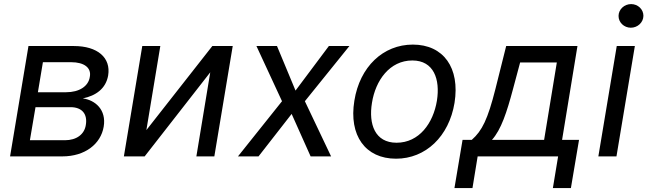

<svg xmlns="http://www.w3.org/2000/svg" viewBox="-20 -773 3200 949"><path d="M29.8 0H288C400.9 0 478.3 -61.8 492.5 -146.7C506.7 -230.5 450.6 -278.4 389.2 -286.6C453.1 -299.7 503.2 -334.2 514.6 -400.2C528.8 -487.6 462.7 -545.5 344.8 -545.5H120.7ZM127.8 -79.9 155.5 -243.3H328.8C384.6 -243.3 413.7 -210.2 404.1 -154.8C397 -109 358.3 -79.9 301.1 -79.9ZM167.3 -317.1 192.1 -465.6H331.3C396.3 -465.6 432.5 -437.9 424 -393.5C417.3 -346.2 371.4 -317.1 306.8 -317.1Z M703.5 -130 772.4 -545.5H683.2L592.3 0H695L1019.2 -415.5L950.6 0H1039.4L1130.3 -545.5H1029.5Z M1349.1 -545.5H1247.5L1373.9 -272.7L1156.2 0H1257.8L1421.5 -209.9L1515.3 0H1616.5L1486.9 -272.7L1707 -545.5H1605.5L1440.7 -325.3Z M1937.5 11.4C2083.8 11.4 2199.2 -98.4 2226.6 -264.6C2254.3 -437.5 2172.2 -552.6 2020.6 -552.6C1873.6 -552.6 1758.2 -442.8 1731.5 -275.2C1703.5 -103.7 1785.5 11.4 1937.5 11.4ZM1818.5 -264.6C1835.9 -375.4 1905.9 -474.1 2018.1 -474.1C2124.3 -474.1 2156.2 -381 2139.6 -275.6C2121.4 -164.1 2051.8 -67.5 1940 -67.5C1833.5 -67.5 1801.1 -159.1 1818.5 -264.6Z M2226.2 156.6H2315.3L2340.9 0H2738.6L2712.7 156.6H2801.8L2842 -81.7H2758.2L2834.2 -545.5H2481.9L2428.6 -332.7C2391 -183.9 2362.9 -126.4 2311.8 -81.7H2266.3ZM2411.6 -81.7C2457 -132.1 2485.1 -218.4 2515.6 -332.7L2550.8 -464.1H2732.2L2669.4 -81.7Z M2937.5 0H3027L3117.9 -545.5H3028.4ZM3037.3 -694.6C3036.9 -662.3 3064.3 -636 3098 -636C3131.7 -636 3159.8 -662.3 3160.2 -694.6C3160.5 -726.6 3133.2 -752.8 3099.4 -752.8C3065.7 -752.8 3037.6 -726.6 3037.3 -694.6Z"/></svg>

Font: Margiela Sans Text
Style: Italic
Weight: 400
Italic angle: -9.39999°
Designer: Stefan Endress, Andreas Faust
Version: Version 1.100;FEAKit 1.0